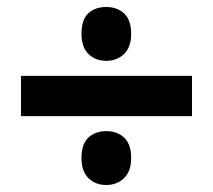

<svg xmlns="http://www.w3.org/2000/svg" viewBox="-20 -627 610 549"><path d="M213 -530Q213 -571 232.5 -589Q252 -607 284 -607Q315 -607 335 -588.5Q355 -570 355 -530Q355 -492 334.5 -472.5Q314 -453 284 -453Q253 -453 233 -472.5Q213 -492 213 -530ZM40 -410H529V-295H40ZM213 -175Q213 -215 232.5 -233.5Q252 -252 284 -252Q315 -252 335 -233.5Q355 -215 355 -175Q355 -137 334.5 -117.5Q314 -98 284 -98Q253 -98 233 -117.5Q213 -137 213 -175Z"/></svg>

Font: Noto Sans UI ExtraBold
Style: Regular
Weight: 800
Designer: Monotype Design Team
Foundry: Monotype Imaging Inc.
Version: Version 1.001